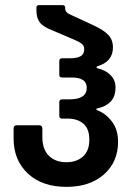

<svg xmlns="http://www.w3.org/2000/svg" viewBox="-20 -720 523 748"><path d="M33 -180V-219Q33 -232 45 -232H132Q145 -232 145 -219V-187Q145 -138 170.5 -113Q196 -88 239 -88Q278 -88 303 -110Q328 -132 328 -176Q328 -218 305 -238Q282 -258 243 -258H222Q211 -258 211 -268V-322Q211 -333 222 -333H251Q318 -333 318 -378Q318 -418 260 -418H222Q211 -418 211 -428V-482Q211 -493 222 -493H253Q280 -493 294 -501Q308 -509 308 -528Q308 -542 298.5 -549.5Q289 -557 272 -564Q255 -571 249 -574L169 -608Q141 -621 131.5 -638Q122 -655 122 -677V-690Q122 -700 132 -700H224Q234 -700 234 -690V-688Q234 -678 240 -672Q246 -666 265 -658L343 -622Q384 -603 402 -584Q420 -565 420 -535Q420 -480 360 -462Q356 -461 356 -458.5Q356 -456 360 -454Q391 -447 410.5 -427.5Q430 -408 430 -380Q430 -343 410.5 -323.5Q391 -304 360 -298Q355 -297 355 -294.5Q355 -292 360 -290Q392 -278 416 -246.5Q440 -215 440 -168Q440 -89 385 -40.5Q330 8 239 8Q144 8 88.5 -44Q33 -96 33 -180Z"/></svg>

Font: Barlow GEO Semi Bold
Style: Regular
Weight: 600
Designer: Jeremy Tribby
Foundry: Tribby Type
Version: Version 1.408